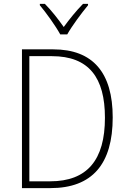

<svg xmlns="http://www.w3.org/2000/svg" viewBox="-20 -968 659 988"><path d="M290 -791H326C350 -834 399 -900 433 -941V-948H407C371 -911 337 -869 308 -829C280 -869 244 -915 211 -948H185V-941C217 -903 266 -835 290 -791ZM560 -364C560 -593 459 -714 254 -714H93V0H239C455 0 560 -124 560 -364ZM520 -362C520 -145 429 -35 238 -35H131V-679H247C438 -679 520 -568 520 -362Z"/></svg>

Font: Noto Sans Myanmar UI SemiCondensed ExtraLight
Style: Regular
Weight: 200
Width: 4
Designer: Monotype Design Team
Foundry: Monotype Imaging Inc.
Version: Version 2.103